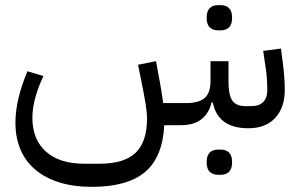

<svg xmlns="http://www.w3.org/2000/svg" viewBox="-20 -487 1173 747"><path d="M946 12Q828 12 808 -88H803Q793 -46 763.5 -23Q734 0 685 0H619Q613 124 544.5 182Q476 240 337 240Q267 240 212 223Q157 206 118.5 174Q80 142 60 95.5Q40 49 40 -10Q40 -56 52.5 -107.5Q65 -159 87 -210L149 -191Q130 -152 118 -109.5Q106 -67 106 -29Q106 56 159 103Q212 150 307 150H367Q463 150 507.5 107.5Q552 65 552 -26Q552 -50 546 -86.5Q540 -123 526 -191L517 -235L587 -249L595 -205Q603 -164 607.5 -135.5Q612 -107 615 -86H705Q753 -86 776 -105.5Q799 -125 799 -171V-249H869V-171Q869 -117 884 -95.5Q899 -74 936 -74H956Q1020 -74 1020 -138Q1020 -154 1018.5 -179.5Q1017 -205 1012 -234L1004 -289L1073 -298L1080 -245Q1084 -214 1086 -186Q1088 -158 1088 -138Q1088 -69 1051 -28.5Q1014 12 946 12ZM828 193Q808 193 796 181.5Q784 170 784 144Q784 118 796 106.5Q808 95 828 95H839Q859 95 871 106.5Q883 118 883 144Q883 170 871 181.5Q859 193 839 193ZM828 -369Q808 -369 796 -380.5Q784 -392 784 -418Q784 -444 796 -455.5Q808 -467 828 -467H839Q859 -467 871 -455.5Q883 -444 883 -418Q883 -392 871 -380.5Q859 -369 839 -369Z"/></svg>

Font: IBM Plex Sans Arabic
Style: Regular
Weight: 400
Designer: Mike Abbink, Paul van der Laan, Pieter van Rosmalen, Wael Morcos, Khajak Apelian
Foundry: Bold Monday
Version: Version 1.1